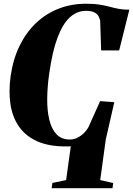

<svg xmlns="http://www.w3.org/2000/svg" viewBox="-20 -773 712 1028"><path d="M256.5 234.5 260.5 206.5 334 191 359 10.5Q352.5 10.5 345.5 10.8Q338.5 11 331.5 11Q241.5 11 180 -16.2Q118.5 -43.5 82.8 -93.8Q47 -144 36.2 -213.2Q25.5 -282.5 37 -366Q50 -456.5 85 -528Q120 -599.5 173 -649.8Q226 -700 293.8 -726.5Q361.5 -753 439.5 -753Q483.5 -753 513.2 -748.2Q543 -743.5 566.8 -737Q590.5 -730.5 615 -725.8Q639.5 -721 672.5 -721L618 -503H521.5L516.5 -657.5Q515.5 -672 508.2 -685.2Q501 -698.5 484.8 -706.8Q468.5 -715 441 -715Q392 -715 353.8 -680Q315.5 -645 287.8 -571Q260 -497 243.5 -379Q233.5 -309.5 232.8 -246Q232 -182.5 243.8 -132.8Q255.5 -83 282.2 -54.5Q309 -26 353.5 -26Q376.5 -26 396.8 -36.8Q417 -47.5 431.8 -63Q446.5 -78.5 453.5 -92L516 -231.5L592 -226L546.5 -27L516.5 191L586 207L582.5 234.5Z"/></svg>

Font: Merriweather 120pt Black
Style: Italic
Weight: 900
Italic angle: -7.8°
Version: Version 2.101